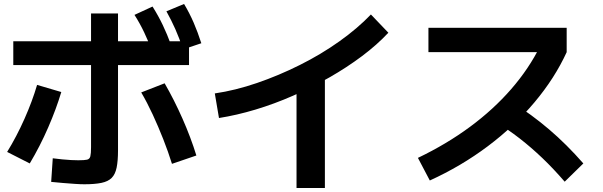

<svg xmlns="http://www.w3.org/2000/svg" viewBox="-20 -875 3040 968"><path d="M405 54Q385 54 356.5 52Q328 50 297 47.5Q266 45 238 42L246 -77Q269 -74 293.5 -71.5Q318 -69 339 -68Q360 -67 375 -67Q406 -67 419 -70Q432 -73 435.5 -87Q439 -101 439 -133V-807H575V-117Q575 -64 568 -30Q561 4 543 22Q525 40 491.5 47Q458 54 405 54ZM16 -109Q64 -187 103.5 -276Q143 -365 167 -447L289 -411Q264 -327 223 -232.5Q182 -138 130 -51ZM847 -49Q828 -110 803 -173.5Q778 -237 750 -297.5Q722 -358 692 -409L810 -455Q858 -372 900 -277Q942 -182 970 -91ZM47 -547V-667H933V-547ZM750 -610Q728 -667 707 -711.5Q686 -756 658 -800L749 -842Q778 -796 800.5 -749Q823 -702 843 -647ZM903 -626Q884 -683 864 -728Q844 -773 819 -818L908 -855Q936 -808 956.5 -760.5Q977 -713 995 -657Z M1063 -404Q1166 -419 1275.5 -456.5Q1385 -494 1492 -547.5Q1599 -601 1691 -666.5Q1783 -732 1850 -802L1938 -710Q1881 -649 1805 -592Q1729 -535 1640.5 -484.5Q1552 -434 1457.5 -392.5Q1363 -351 1268 -322.5Q1173 -294 1084 -280ZM1475 73V-500H1618V73Z M2087 -79Q2231 -148 2349.5 -235.5Q2468 -323 2557.5 -426Q2647 -529 2704 -644L2744 -612H2140V-735H2837V-612Q2777 -481 2675 -359.5Q2573 -238 2439 -137.5Q2305 -37 2147 35ZM2827 41Q2770 -25 2714.5 -78Q2659 -131 2600 -177Q2541 -223 2473 -264L2561 -360Q2660 -298 2748.5 -222.5Q2837 -147 2921 -51Z"/></svg>

Font: M PLUS 1
Style: Bold
Weight: 700
Designer: Coji Morishita
Foundry: UNDERFOREST DESIGN
Version: Version 1.001